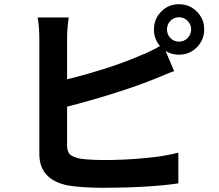

<svg xmlns="http://www.w3.org/2000/svg" viewBox="-20 -850 1040 913"><path d="M831 -652Q855 -652 872 -669Q889 -686 889 -710Q889 -734 872 -751Q855 -768 831 -768Q807 -768 790.5 -751Q774 -734 774 -710Q774 -686 790.5 -669Q807 -652 831 -652ZM831 -830Q881 -830 916 -795Q951 -760 951 -710Q951 -660 916 -625Q881 -590 831 -590Q781 -590 746.5 -625Q712 -660 712 -710Q712 -760 746.5 -795Q781 -830 831 -830ZM299 -663V-611V-522V-416V-309V-217V-158Q299 -128 313.5 -115Q328 -102 364 -95Q411 -89 480 -89Q570 -89 667 -98Q764 -107 828 -124V22Q762 32 667.5 37.5Q573 43 472 43Q372 43 304 32Q167 5 167 -118V-194V-297V-411V-520V-609V-663Q167 -727 159 -767H307Q299 -717 299 -663ZM645 -585Q696 -604 754 -639L808 -512Q780 -502 748 -488Q710 -472 691 -465Q595 -428 470.5 -390.5Q346 -353 242 -329L241 -460Q341 -481 453 -515.5Q565 -550 645 -585Z"/></svg>

Font: Merged Yaku Han JP
Style: Bold
Weight: 700
Designer: Ryoko NISHIZUKA 西塚涼子 (kana, bopomofo & ideographs); Paul D. Hunt (Latin, Greek & Cyrillic); Sandoll Communications 산돌커뮤니
Foundry: Adobe
Version: Version 2.004